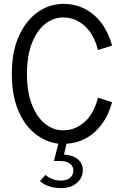

<svg xmlns="http://www.w3.org/2000/svg" viewBox="-20 -731 640 990"><path d="M296 239Q262 239 234 230Q206 221 186 203L214 171Q249 200 293 200Q324 200 341 186Q358 172 358 148Q358 125 339.5 112Q321 99 287 99H258L281 10Q216 2 161 -41.5Q106 -85 73.5 -163Q41 -241 41 -350Q41 -466 78 -546.5Q115 -627 175.5 -669Q236 -711 306 -711Q367 -711 417 -685.5Q467 -660 503 -612Q539 -564 558 -496L485 -473Q465 -554 416.5 -597.5Q368 -641 306 -641Q254 -641 211.5 -606.5Q169 -572 144 -507Q119 -442 119 -350Q119 -258 144 -193Q169 -128 211.5 -93.5Q254 -59 306 -59Q368 -59 416.5 -102.5Q465 -146 485 -227L558 -204Q531 -107 469.5 -51Q408 5 323 10L310 66Q354 68 380.5 89.5Q407 111 407 146Q407 186 376 212.5Q345 239 296 239Z"/></svg>

Font: Red Hat Mono VF Light
Style: Regular
Weight: 300
Monospace: yes
Designer: Pentagram, MCKL
Foundry: Pentagram, MCKL
Version: Version 1.023